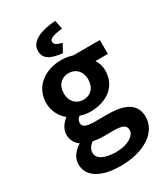

<svg xmlns="http://www.w3.org/2000/svg" viewBox="-226 -820 991 1137"><g transform="rotate(-30 270.0 -252.0)"><path d="M181 7C200 11 223 14 250 14H319C378 14 405 25 405 58C405 95 354 132 272 132C191 132 146 106 146 67C146 46 155 27 181 7ZM253 217C420 217 526 140 526 39C526 -50 459 -87 338 -87H248C186 -87 169 -102 169 -124C169 -142 175 -151 190 -163C211 -155 237 -151 259 -151C369 -151 456 -210 456 -320C456 -350 447 -376 433 -396H518V-491H335C315 -498 288 -503 259 -503C150 -503 56 -439 56 -325C56 -268 85 -222 119 -195C92 -175 66 -143 66 -104C66 -65 84 -38 109 -21C66 6 40 42 40 84C40 175 132 217 253 217ZM175 -324C175 -382 212 -414 259 -414C306 -414 342 -381 342 -324C342 -265 305 -233 259 -233C212 -233 175 -265 175 -324ZM290 -533 319 -587 312 -589C282 -596 267 -606 267 -625C267 -643 298 -655 352 -661L358 -662L346 -721H341C253 -715 168 -686 168 -618C168 -567 204 -542 287 -533Z"/></g></svg>

Font: Falling Sky
Style: Med
Weight: 500
Designer: Paul D. Hunt
Foundry: Adobe Systems Incorporated
Version: Version 1.02